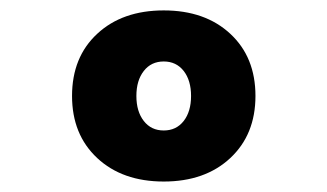

<svg xmlns="http://www.w3.org/2000/svg" viewBox="-20 -723 626 367"><path d="M293 -376Q213.9 -376 165.8 -420.9Q117.7 -465.8 117.7 -539.6Q117.7 -613.8 165.8 -658.4Q213.9 -703.1 293 -703.1Q372.1 -703.1 420.2 -658.4Q468.3 -613.8 468.3 -539.6Q468.3 -465.8 420.2 -420.9Q372.1 -376 293 -376ZM293 -473.6Q316.9 -473.6 331.1 -491.7Q345.2 -509.8 345.2 -539.6Q345.2 -569.3 331.1 -587.4Q316.9 -605.5 293 -605.5Q269 -605.5 254.9 -587.4Q240.7 -569.3 240.7 -539.6Q240.7 -509.8 254.9 -491.7Q269 -473.6 293 -473.6Z"/></svg>

Font: Cascadia Code PL
Style: Bold
Weight: 700
Monospace: yes
Designer: Aaron Bell
Foundry: Saja Typeworks
Version: Version 2404.023; ttfautohint (v1.8.4)